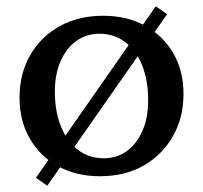

<svg xmlns="http://www.w3.org/2000/svg" viewBox="-20 -546 644 609"><path d="M297 13Q222 13 164.5 -18.5Q107 -50 74.5 -106.5Q42 -163 42 -236Q42 -313 76 -371.5Q110 -430 169.5 -463Q229 -496 307 -496Q383 -496 440 -464.5Q497 -433 529.5 -377.5Q562 -322 562 -248Q562 -172 528 -113Q494 -54 435 -20.5Q376 13 297 13ZM309 -44Q351 -44 382.5 -67Q414 -90 432 -131.5Q450 -173 450 -228Q450 -292 430.5 -339.5Q411 -387 376.5 -413Q342 -439 295 -439Q254 -439 222 -416Q190 -393 172 -351.5Q154 -310 154 -256Q154 -192 173.5 -144.5Q193 -97 227.5 -70.5Q262 -44 309 -44ZM130 43 94 18 474 -526 510 -501Z"/></svg>

Font: Platypi Light
Style: Regular
Weight: 400
Version: Version 1.200